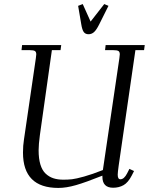

<svg xmlns="http://www.w3.org/2000/svg" viewBox="-20 -926 739 954"><path d="M86.9 -676.8 89.8 -702.1H284.2L280.8 -676.8H237.8L178.2 -254.9Q171.9 -208 171.9 -179.2Q171.9 -137.7 180.7 -108.6Q189.5 -79.6 206.5 -63.5Q223.6 -47.4 245.1 -40.3Q266.6 -33.2 294.9 -33.2Q318.4 -33.2 337.9 -35.4Q357.4 -37.6 397.9 -48.8Q438.5 -60.1 491.2 -81.1L573.2 -637.2Q575.2 -650.9 575.2 -655.8Q575.2 -668.5 568.4 -672.6Q561.5 -676.8 543 -676.8H502L504.9 -702.1H699.2L695.8 -676.8H652.8L569.8 -104Q564.9 -68.8 564.9 -58.1Q564.9 -35.2 578.1 -35.2Q596.7 -35.2 611.8 -64.9L623 -86.9L646 -76.2L634.8 -54.2Q616.7 -19 594 -6.1Q571.3 6.8 542 6.8Q488.8 6.8 488.8 -47.9V-53.2Q405.8 -20 357.4 -6.1Q309.1 7.8 270 7.8Q94.2 7.8 94.2 -168Q94.2 -203.1 99.1 -232.9L158.2 -637.2Q160.2 -650.9 160.2 -655.8Q160.2 -668.5 153.3 -672.6Q146.5 -676.8 127.9 -676.8ZM368.2 -897 391.1 -905.8 430.2 -818.8 498 -905.8 519 -897 473.1 -805.2Q459.5 -777.8 447.5 -766.8Q435.5 -755.9 419.9 -755.9Q404.3 -755.9 396.2 -766.8Q388.2 -777.8 383.8 -805.2Z"/></svg>

Font: Dihjauti S
Style: Italic
Weight: 400
Italic angle: -9°
Designer: T. Christopher White
Version: Version 3.0.0